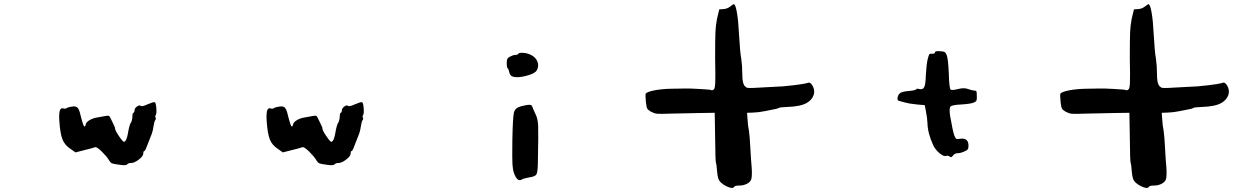

<svg xmlns="http://www.w3.org/2000/svg" viewBox="-20 -763 6040 926"><path d="M692 -260Q720 -272 726 -270Q732 -268 734 -241Q736 -214 731 -208Q727 -201 730 -196Q734 -191 729 -184Q724 -178 720 -152Q717 -128 707 -105Q702 -93 689 -59Q680 -34 675 -34Q671 -34 671 -22Q671 -10 649.5 6.5Q628 23 613 23Q599 23 593 30Q587 37 552 31Q527 28 519.5 24.5Q512 21 506 10Q496 -7 472 -31Q447 -56 438 -53Q429 -49 387 -39L344 -28L320 -45Q292 -63 281 -91.5Q270 -120 266 -181Q264 -216 268.5 -230Q273 -244 286 -240Q295 -237 302 -242Q310 -247 328 -249Q345 -252 353.5 -244Q362 -236 368 -209Q382 -153 387 -153Q392 -153 394 -165Q397 -175 413.5 -184.5Q430 -194 452 -197Q472 -201 491 -204Q502 -206 506 -203.5Q510 -201 516 -187Q525 -170 530 -158Q535 -149 535 -143Q535 -134 554.5 -105.5Q574 -77 579 -79Q590 -83 596 -115Q604 -161 610 -169Q618 -179 619 -207Q619 -217 624 -219Q629 -223 629 -232Q629 -241 641 -249.5Q653 -258 658.5 -252.5Q664 -247 692 -260Z M1692 -260Q1720 -272 1726 -270Q1732 -268 1734 -241Q1736 -214 1731 -208Q1727 -201 1730 -196Q1734 -191 1729 -184Q1724 -178 1720 -152Q1717 -128 1707 -105Q1702 -93 1689 -59Q1680 -34 1675 -34Q1671 -34 1671 -22Q1671 -10 1649.5 6.5Q1628 23 1613 23Q1599 23 1593 30Q1587 37 1552 31Q1527 28 1519.5 24.5Q1512 21 1506 10Q1496 -7 1472 -31Q1447 -56 1438 -53Q1429 -49 1387 -39L1344 -28L1320 -45Q1292 -63 1281 -91.5Q1270 -120 1266 -181Q1264 -216 1268.5 -230Q1273 -244 1286 -240Q1295 -237 1302 -242Q1310 -247 1328 -249Q1345 -252 1353.5 -244Q1362 -236 1368 -209Q1382 -153 1387 -153Q1392 -153 1394 -165Q1397 -175 1413.5 -184.5Q1430 -194 1452 -197Q1472 -201 1491 -204Q1502 -206 1506 -203.5Q1510 -201 1516 -187Q1525 -170 1530 -158Q1535 -149 1535 -143Q1535 -134 1554.5 -105.5Q1574 -77 1579 -79Q1590 -83 1596 -115Q1604 -161 1610 -169Q1618 -179 1619 -207Q1619 -217 1624 -219Q1629 -223 1629 -232Q1629 -241 1641 -249.5Q1653 -258 1658.5 -252.5Q1664 -247 1692 -260Z M2495 -251Q2523 -258 2534 -257.5Q2545 -257 2547 -249Q2550 -240 2563 -212Q2574 -191 2575.5 -156Q2577 -121 2574 30Q2573 69 2566.5 79Q2560 89 2530 93Q2506 97 2496 103Q2475 116 2459 72Q2453 55 2451.5 29.5Q2450 4 2451 -84Q2453 -199 2459 -221.5Q2465 -244 2495 -251ZM2479 -503Q2483 -510 2505 -508Q2527 -506 2543 -497Q2565 -485 2572.5 -464.5Q2580 -444 2569 -424Q2560 -408 2517 -397Q2474 -386 2452 -394Q2440 -398 2436 -415Q2433 -430 2429 -433Q2424 -436 2424 -459Q2424 -474 2427 -479.5Q2430 -485 2440 -490Q2455 -498 2465 -498Q2476 -498 2479 -503Z M3501 -731Q3516 -743 3519 -743Q3527 -743 3534 -703Q3541 -663 3544 -601Q3549 -511 3555 -480Q3560 -445 3560 -406Q3560 -364 3570 -350Q3578 -341 3584.5 -339.5Q3591 -338 3614 -339Q3642 -341 3708 -344Q3753 -345 3809 -352Q3865 -359 3878 -364Q3887 -368 3898 -351Q3912 -328 3904 -304.5Q3896 -281 3870 -266Q3840 -249 3774 -247Q3740 -246 3735 -242Q3728 -238 3714 -236Q3714 -236 3669 -227Q3640 -221 3612 -220L3583 -219L3585 -191Q3587 -155 3592 -133Q3596 -107 3599 -47Q3602 9 3605 41Q3608 79 3604 99Q3601 113 3584 122.5Q3567 132 3544 132Q3524 132 3521 138Q3514 150 3484 135.5Q3454 121 3445 101Q3440 86 3438 59Q3436 29 3433 23Q3430 14 3429 -102L3427 -219L3357 -218Q3267 -216 3214 -215Q3163 -213 3149 -214.5Q3135 -216 3120 -224Q3105 -233 3101.5 -239.5Q3098 -246 3095 -272Q3092 -307 3094 -311Q3100 -320 3135 -327Q3170 -334 3216 -335Q3232 -335 3249 -335.5Q3266 -336 3276 -336Q3286 -336 3287 -336Q3298 -337 3351.5 -334Q3405 -331 3409 -329Q3414 -325 3423 -332Q3428 -336 3429.5 -362Q3431 -388 3429 -482Q3429 -577 3430.5 -609Q3432 -641 3438 -672L3449 -718L3467 -719Q3487 -720 3501 -731Z M4489 -510Q4489 -518 4514 -516Q4531 -515 4536 -512Q4541 -509 4546 -497Q4553 -479 4556 -408Q4558 -336 4565 -331Q4571 -326 4600 -333.5Q4629 -341 4648 -334Q4667 -327 4680 -326Q4688 -326 4689.5 -321.5Q4691 -317 4691 -301Q4692 -284 4689.5 -278.5Q4687 -273 4678 -269Q4664 -262 4615 -259Q4572 -257 4564.5 -249.5Q4557 -242 4562 -206Q4575 -130 4583 -108Q4588 -96 4592.5 -93.5Q4597 -91 4612 -94Q4651 -99 4651 -60Q4651 -48 4647.5 -43Q4644 -38 4632 -33Q4613 -24 4598 -24Q4584 -24 4576 -12Q4570 -6 4567.5 -5Q4565 -4 4560 -8Q4552 -14 4543 -11Q4532 -7 4512 -23.5Q4492 -40 4481 -62Q4454 -121 4453 -170Q4452 -195 4446 -224L4440 -256L4403 -259Q4364 -263 4343 -269Q4317 -276 4314 -277Q4307 -279 4309 -292Q4311 -305 4319 -312Q4327 -321 4361 -324Q4395 -327 4398 -332Q4402 -337 4412 -334Q4430 -329 4437 -342Q4444 -355 4445 -397Q4448 -452 4454 -477Q4459 -497 4462 -501Q4465 -505 4475 -504Q4489 -503 4489 -510Z M5501 -731Q5516 -743 5519 -743Q5527 -743 5534 -703Q5541 -663 5544 -601Q5549 -511 5555 -480Q5560 -445 5560 -406Q5560 -364 5570 -350Q5578 -341 5584.5 -339.5Q5591 -338 5614 -339Q5642 -341 5708 -344Q5753 -345 5809 -352Q5865 -359 5878 -364Q5887 -368 5898 -351Q5912 -328 5904 -304.5Q5896 -281 5870 -266Q5840 -249 5774 -247Q5740 -246 5735 -242Q5728 -238 5714 -236Q5714 -236 5669 -227Q5640 -221 5612 -220L5583 -219L5585 -191Q5587 -155 5592 -133Q5596 -107 5599 -47Q5602 9 5605 41Q5608 79 5604 99Q5601 113 5584 122.5Q5567 132 5544 132Q5524 132 5521 138Q5514 150 5484 135.5Q5454 121 5445 101Q5440 86 5438 59Q5436 29 5433 23Q5430 14 5429 -102L5427 -219L5357 -218Q5267 -216 5214 -215Q5163 -213 5149 -214.5Q5135 -216 5120 -224Q5105 -233 5101.5 -239.5Q5098 -246 5095 -272Q5092 -307 5094 -311Q5100 -320 5135 -327Q5170 -334 5216 -335Q5232 -335 5249 -335.5Q5266 -336 5276 -336Q5286 -336 5287 -336Q5298 -337 5351.5 -334Q5405 -331 5409 -329Q5414 -325 5423 -332Q5428 -336 5429.5 -362Q5431 -388 5429 -482Q5429 -577 5430.5 -609Q5432 -641 5438 -672L5449 -718L5467 -719Q5487 -720 5501 -731Z"/></svg>

Font: kilitelen
Style: Regular
Weight: 400
Designer: kili Temeke
Version: Version 1.0